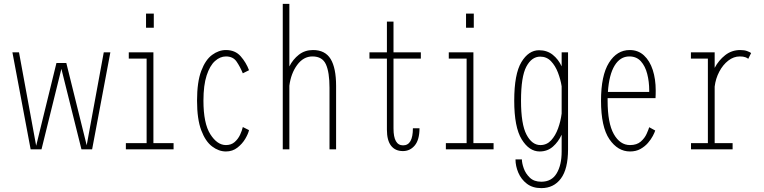

<svg xmlns="http://www.w3.org/2000/svg" viewBox="-20 -770 3940 990"><path d="M138 0 44 -500H78L166.5 -18.5L271 -445H322L427 -21L515 -500H549L455 0H400L296.5 -415L194 0Z M733 -700H773V-627H733ZM629 0V-32H736V-468H644V-500H771V-32H875V0Z M1145 11Q1108 11 1073.8 -14.8Q1039.5 -40.5 1017.8 -98Q996 -155.5 996 -251Q996 -347.5 1017.8 -404.8Q1039.5 -462 1073.8 -487Q1108 -512 1145 -512Q1192.5 -512 1220.8 -480Q1249 -448 1264 -408L1232 -392Q1218.5 -425 1200.2 -452Q1182 -479 1145 -479Q1115 -479 1088.5 -455.2Q1062 -431.5 1045.5 -381Q1029 -330.5 1029 -251Q1029 -133.5 1064.5 -77.8Q1100 -22 1145 -22Q1172 -22 1189.8 -37.5Q1207.5 -53 1217.8 -74.8Q1228 -96.5 1232 -115L1264 -99Q1260 -80.5 1244.8 -54.5Q1229.5 -28.5 1204.2 -8.8Q1179 11 1145 11Z M1438 0V-750H1472V-427.5Q1490.5 -464 1521.2 -488Q1552 -512 1594 -512Q1656.5 -512 1684.8 -465.8Q1713 -419.5 1713 -327V0H1679V-317Q1679 -397.5 1660.5 -438.2Q1642 -479 1591 -479Q1544.5 -479 1512.2 -435Q1480 -391 1472 -328V0Z M1975 -101.5V-468H1885V-500H1975V-658.5H2009V-500H2150V-468H2009V-107.5Q2009 -20.5 2058.5 -20.5Q2109 -20.5 2109 -108.5H2143Q2143 -49.5 2118.8 -20.2Q2094.5 9 2057.5 9Q2018 9 1996.5 -18.5Q1975 -46 1975 -101.5Z M2383 -700H2423V-627H2383ZM2279 0V-32H2386V-468H2294V-500H2421V-32H2525V0Z M2762.5 11Q2708.5 11 2670 -51.5Q2631.5 -114 2631.5 -251Q2631.5 -388.5 2668.5 -449.8Q2705.5 -511 2759.5 -511Q2800.5 -511 2829.8 -487.8Q2859 -464.5 2876 -428V-500H2909V0Q2909 101 2872.2 150.5Q2835.5 200 2771 200Q2726 200 2696.5 177.2Q2667 154.5 2652.5 120.2Q2638 86 2638 52H2671Q2671 70.5 2680.5 97.8Q2690 125 2711.8 146Q2733.5 167 2771 167Q2824.5 167 2850.2 124Q2876 81 2876 12V-75.5Q2859 -38.5 2830.8 -13.8Q2802.5 11 2762.5 11ZM2666.5 -251Q2666.5 -129.5 2694.8 -75.8Q2723 -22 2766.5 -22Q2799 -22 2821.5 -46.2Q2844 -70.5 2857.5 -107.8Q2871 -145 2876 -184.5V-325Q2870.5 -360 2857 -395.5Q2843.5 -431 2821 -454.5Q2798.5 -478 2765.5 -478Q2721.5 -478 2694 -426.5Q2666.5 -375 2666.5 -251Z M3228.5 11Q3165.5 11 3122.2 -52.2Q3079 -115.5 3079 -251Q3079 -381 3120 -446.5Q3161 -512 3227 -512Q3270.5 -512 3300.5 -484.2Q3330.5 -456.5 3345.8 -409.2Q3361 -362 3361 -303.5Q3361 -294 3360.8 -283.5Q3360.5 -273 3360 -264H3113Q3113 -257.5 3113 -251Q3113 -135 3145 -78.5Q3177 -22 3228.5 -22Q3263.5 -22 3284 -40Q3304.5 -58 3314.2 -80Q3324 -102 3327.5 -114L3358.5 -97Q3355.5 -87 3346.2 -69.2Q3337 -51.5 3321 -33Q3305 -14.5 3282.2 -1.8Q3259.5 11 3228.5 11ZM3225 -479Q3178 -479 3149.2 -432Q3120.5 -385 3114.5 -296H3327.5V-304Q3327.5 -349 3317.2 -389Q3307 -429 3284.5 -454Q3262 -479 3225 -479Z M3543 0V-32H3630V-468H3542.5V-500H3665V-420Q3685.5 -459 3719.2 -485.5Q3753 -512 3797 -512Q3818 -512 3832.8 -506.5Q3847.5 -501 3853 -496.5L3838 -466.5Q3835 -470.5 3823.8 -474.8Q3812.5 -479 3794.5 -479Q3763 -479 3735.2 -457.5Q3707.5 -436 3688.8 -400.5Q3670 -365 3665 -323.5V-32H3757.5V0Z"/></svg>

Font: Trispace Condensed Thin
Style: Regular
Weight: 100
Width: 3
Designer: Tyler Finck
Foundry: Etcetera Type Company
Version: Version 1.210; ttfautohint (v1.8.3)